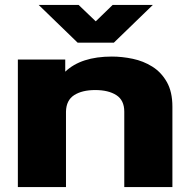

<svg xmlns="http://www.w3.org/2000/svg" viewBox="-20 -754 762 774"><path d="M52 0V-514H243V-465Q307 -526 431 -526Q472 -526 515 -517Q558 -508 594 -485.5Q630 -463 652.5 -423.5Q675 -384 675 -324V0H481V-304Q481 -350 449 -370.5Q417 -391 364 -391Q311 -391 279 -370.5Q247 -350 246 -304V0ZM293 -582 136 -734H297L366 -668L434 -734H596L439 -582Z"/></svg>

Font: Special Gothic Expanded One
Style: Regular
Weight: 400
Designer: Alistair McCready
Foundry: Monolith
Version: Version 1.010; ttfautohint (v1.8.4.7-5d5b)